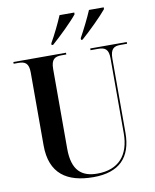

<svg xmlns="http://www.w3.org/2000/svg" viewBox="-100 -1006 884 1092"><g transform="rotate(-10 342.5 -460.5)"><path d="M246 -781V-771H255C300 -810 378 -886 405 -921V-931H320C301 -886 272 -826 246 -781ZM416 -781V-771H425C470 -810 547 -886 575 -921V-931H490C471 -886 441 -826 416 -781ZM351 10C499 10 573 -64 573 -207V-635C573 -692 595 -704 630 -704H670V-714H459V-704H504C542 -704 563 -692 563 -638V-206C563 -80 499 -6 376 -6C288 -6 231 -47 231 -175V-635C231 -692 253 -704 291 -704H319V-714H15V-704H43C80 -704 102 -692 102 -639V-217C102 -54 198 10 351 10Z"/></g></svg>

Font: Noto Serif Display SemiCondensed SemiBold
Style: Regular
Weight: 600
Width: 4
Designer: Monotype Design Team
Foundry: Monotype Imaging Inc.
Version: Version 2.009